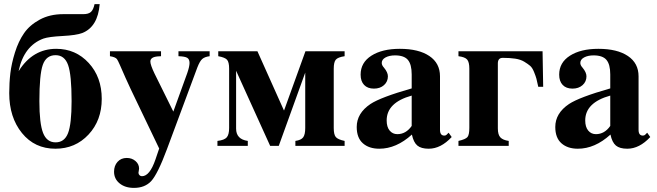

<svg xmlns="http://www.w3.org/2000/svg" viewBox="-20 -711 3202 936"><path d="M441 -691H466Q457 -580 381 -550Q352 -539 285 -535.5Q218 -532 192 -523Q97 -488 71 -366H72Q140 -473 254 -473Q349 -473 412.5 -404Q476 -335 476 -229Q476 -124 411.5 -55Q347 14 250 14Q149 14 87 -62.5Q25 -139 25 -257Q25 -307 30.5 -354Q36 -401 53 -455.5Q70 -510 97.5 -549.5Q125 -589 174 -615.5Q223 -642 288 -642H386Q411 -642 423 -652.5Q435 -663 441 -691ZM251 -442Q205 -442 188.5 -394.5Q172 -347 172 -218Q172 -109 190 -63Q208 -17 251 -17Q294 -17 311.5 -61.5Q329 -106 329 -218Q329 -346 312 -394Q295 -442 251 -442Z M1002 -461V-437Q978 -434 966 -423.5Q954 -413 942 -382L794 16Q749 137 717 172Q686 205 633 205Q590 205 563 183Q536 161 536 126Q536 97 553 78Q570 59 598 59Q623 59 640.5 74Q658 89 658 111Q658 115 656 125L655 131Q655 138 660 143Q665 148 672 148Q710 148 738 66L756 13L617 -277Q608 -295 592 -331.5Q576 -368 565 -393Q554 -418 550 -423Q542 -433 516 -437V-461H765V-437L749 -436Q713 -433 713 -411Q713 -395 733 -353L825 -167L893 -355Q904 -387 904 -404Q904 -422 893 -429Q882 -436 850 -437V-461Z M1420 0V-24Q1448 -28 1458 -41.5Q1468 -55 1468 -87V-357L1339 0H1297L1131 -366V-84Q1131 -32 1188 -24V0H1040V-24Q1074 -28 1085.5 -41.5Q1097 -55 1097 -87V-376Q1097 -408 1087 -419.5Q1077 -431 1044 -437V-461H1235L1364 -173H1365L1469 -461H1660V-437Q1627 -432 1617 -420Q1607 -408 1607 -376V-87Q1607 -55 1617 -43Q1627 -31 1660 -24V0Z M2167 -64 2182 -43Q2129 14 2070 14Q2033 14 2014.5 -1.5Q1996 -17 1988 -55Q1912 14 1829 14Q1779 14 1749 -12.5Q1719 -39 1719 -92Q1719 -159 1786 -204Q1836 -237 1987 -280V-348Q1987 -397 1968.5 -419Q1950 -441 1906 -441Q1878 -441 1859.5 -431Q1841 -421 1841 -404Q1841 -393 1852 -381Q1871 -358 1871 -339Q1871 -313 1852 -296Q1833 -279 1803 -279Q1772 -279 1755 -297Q1738 -315 1738 -347Q1738 -406 1790.5 -439.5Q1843 -473 1929 -473Q2021 -473 2073 -438Q2125 -403 2125 -339V-78Q2125 -50 2146 -50Q2153 -50 2157 -54ZM1987 -97V-245Q1865 -211 1865 -124Q1865 -92 1879.5 -74.5Q1894 -57 1917 -57Q1959 -57 1987 -97Z M2407 -402V-85Q2407 -54 2419.5 -41Q2432 -28 2460 -24V0H2215V-24Q2250 -32 2259 -43Q2268 -54 2268 -88V-376Q2268 -408 2257.5 -420.5Q2247 -433 2215 -437V-461H2625L2628 -288H2604Q2598 -316 2595 -327.5Q2592 -339 2583.5 -360Q2575 -381 2564.5 -390Q2554 -399 2536 -410Q2518 -421 2492 -425Q2466 -429 2431 -429Q2407 -429 2407 -402Z M3135 -64 3150 -43Q3097 14 3038 14Q3001 14 2982.5 -1.5Q2964 -17 2956 -55Q2880 14 2797 14Q2747 14 2717 -12.5Q2687 -39 2687 -92Q2687 -159 2754 -204Q2804 -237 2955 -280V-348Q2955 -397 2936.5 -419Q2918 -441 2874 -441Q2846 -441 2827.5 -431Q2809 -421 2809 -404Q2809 -393 2820 -381Q2839 -358 2839 -339Q2839 -313 2820 -296Q2801 -279 2771 -279Q2740 -279 2723 -297Q2706 -315 2706 -347Q2706 -406 2758.5 -439.5Q2811 -473 2897 -473Q2989 -473 3041 -438Q3093 -403 3093 -339V-78Q3093 -50 3114 -50Q3121 -50 3125 -54ZM2955 -97V-245Q2833 -211 2833 -124Q2833 -92 2847.5 -74.5Q2862 -57 2885 -57Q2927 -57 2955 -97Z"/></svg>

Font: STIX MathJax Alphabets
Style: Bold
Weight: 700
Designer: MicroPress Inc., with final additions and corrections provided by Coen Hoffman, Elsevier (retired)
Version: Version 1.1.1